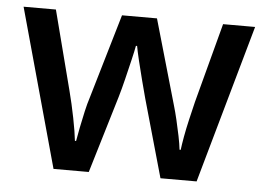

<svg xmlns="http://www.w3.org/2000/svg" viewBox="-44 -596 896 651"><g transform="rotate(5 404.5 -270.5)"><path d="M449 -266Q442 -292 433 -326.5Q424 -361 416.5 -392.5Q409 -424 406 -441H402Q399 -424 391.5 -392.5Q384 -361 375.5 -326Q367 -291 359 -264L280 -1H160L11 -540H121L191 -269Q202 -227 211.5 -179Q221 -131 224 -102H228Q231 -120 236.5 -148Q242 -176 248.5 -204.5Q255 -233 261 -251L346 -540H465L548 -251Q554 -231 560.5 -203.5Q567 -176 572.5 -149Q578 -122 580 -103H584Q586 -120 591 -148Q596 -176 603.5 -208Q611 -240 618 -269L690 -540H799L647 -1H524Z"/></g></svg>

Font: Noto Sans Sora Sompeng Medium
Style: Regular
Weight: 500
Designer: Monotype Design Team. David Williams.
Foundry: Monotype Imaging Inc.
Version: Version 2.101; ttfautohint (v1.8.4.7-5d5b)